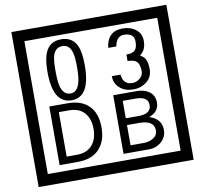

<svg xmlns="http://www.w3.org/2000/svg" viewBox="-106 -1075 1366 1281"><g transform="rotate(-10 577.5 -435.0)"><path d="M1103 90H53V-960H1103ZM1028 15V-885H128V15ZM497 -656Q497 -442 371 -442Q244 -442 244 -656Q244 -744 265 -789Q294 -855 371 -855Q448 -855 477 -789Q497 -745 497 -656ZM444 -656Q444 -723 435 -752Q420 -809 371 -809Q322 -809 306 -752Q298 -723 298 -656Q298 -587 306 -553Q322 -488 371 -488Q419 -488 435 -554Q444 -587 444 -656ZM919 -556Q919 -504 880.5 -473Q842 -442 789 -442Q734 -442 700 -471Q662 -502 662 -554H721Q727 -485 790 -485Q818 -485 841 -504.5Q864 -524 864 -552Q864 -597 846 -616Q828 -635 783 -635V-679Q825 -679 841.5 -696Q858 -713 858 -754Q858 -812 789 -812Q738 -812 726 -744H671Q684 -855 788 -855Q839 -855 874 -829Q913 -800 913 -750Q913 -685 871 -658Q895 -642 903 -630Q919 -605 919 -556ZM535 -229Q535 -136 484.5 -83Q434 -30 340 -30H216V-427H340Q435 -427 485 -375.5Q535 -324 535 -229ZM481 -229Q481 -298 445 -338.5Q409 -379 341 -379H272V-78H341Q409 -78 445 -119Q481 -160 481 -229ZM942 -141Q942 -93 906.5 -61.5Q871 -30 823 -30H649V-427H808Q859 -427 891 -404Q928 -378 928 -329Q928 -266 860 -242Q942 -216 942 -141ZM877 -321Q877 -379 792 -379H705V-261H791Q877 -261 877 -321ZM889 -147Q889 -215 788 -215H705V-78H791Q828 -78 855 -93Q889 -112 889 -147Z"/></g></svg>

Font: Unicode BMP Fallback SIL
Style: Regular
Weight: 400
Foundry: NRSI, SIL International
Version: Version 5.1 Based on Unicode 5.1